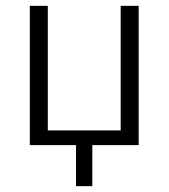

<svg xmlns="http://www.w3.org/2000/svg" viewBox="-20 -492 573 651"><path d="M81.1 0V-472.2H142.1V-49.8H389.2V-472.2H450.2V0H293V139.2H237.8V0Z"/></svg>

Font: CMU Bright
Style: Roman
Weight: 500
Version: Version 0.7.0